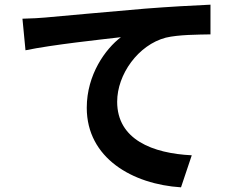

<svg xmlns="http://www.w3.org/2000/svg" viewBox="-20 -763 1040 821"><path d="M76 -683 89 -548C204 -572 412 -594 497 -604C431 -554 351 -444 351 -302C351 -87 547 25 754 38L800 -99C633 -107 481 -166 481 -328C481 -445 571 -571 689 -602C743 -615 828 -615 880 -616V-743C810 -740 702 -734 600 -726C419 -710 256 -696 173 -688C154 -686 116 -684 76 -683Z"/></svg>

Font: Noto Sans T Chinese Bold
Style: Bold
Weight: 700
Designer: Ryoko NISHIZUKA (kana & ideographs); Paul D. Hunt (Latin, Greek & Cyrillic); Wenlong ZHANG (bopomofo); Sandoll Communica
Foundry: Adobe Systems Incorporated
Version: Version 1.000;PS 1;hotconv 1.0.78;makeotf.lib2.5.61930